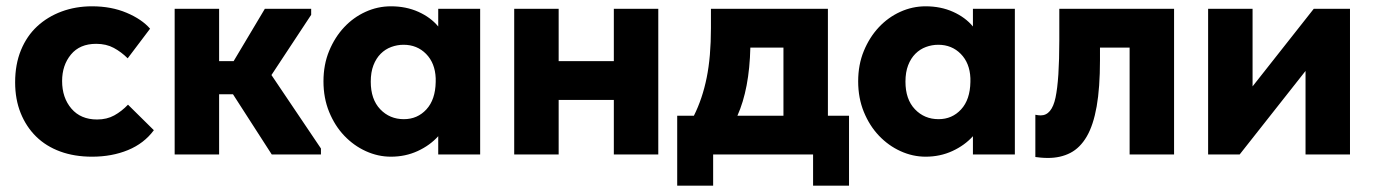

<svg xmlns="http://www.w3.org/2000/svg" viewBox="-20 -490 4356 609"><path d="M272 7Q216 7 171 -9.5Q126 -26 94.5 -57Q63 -88 45.5 -131.5Q28 -175 28 -229Q28 -286 46.5 -331Q65 -376 98 -406.5Q131 -437 175.5 -453.5Q220 -470 272 -470Q333 -470 381.5 -449.5Q430 -429 456 -399L385 -305Q365 -325 341 -338Q317 -351 285 -351Q233 -351 205 -317Q177 -283 177 -233Q177 -180 206.5 -145.5Q236 -111 288 -111Q319 -111 342.5 -124Q366 -137 386 -158L468 -77Q437 -35 386 -14Q335 7 272 7Z M534 -462H675V-296H721L820 -462H967V-443L841 -252L998 -19V0H842L719 -191H675V0H534Z M1220 7Q1179 7 1140.5 -10.5Q1102 -28 1072 -59.5Q1042 -91 1024 -135Q1006 -179 1006 -232Q1006 -285 1024 -328.5Q1042 -372 1071.5 -403.5Q1101 -435 1139.5 -452.5Q1178 -470 1220 -470Q1268 -470 1307 -452.5Q1346 -435 1370 -406V-462H1503V0H1370V-58Q1344 -29 1305 -11Q1266 7 1220 7ZM1261 -112Q1304 -112 1332.5 -143Q1361 -174 1362 -230V-242Q1360 -290 1331.5 -319Q1303 -348 1260 -348Q1240 -348 1221 -341Q1202 -334 1187.5 -319.5Q1173 -305 1164.5 -283Q1156 -261 1156 -231Q1156 -175 1186 -143.5Q1216 -112 1261 -112Z M1927 -173H1752V0H1611V-462H1752V-296H1927V-462H2068V0H1927Z M2128 -123H2181Q2208 -177 2221.5 -243.5Q2235 -310 2235 -401V-462H2606V-123H2673V99H2559V0H2242V99H2128ZM2360 -339Q2357 -208 2319 -123H2465V-339Z M2916 7Q2875 7 2836.5 -10.5Q2798 -28 2768 -59.5Q2738 -91 2720 -135Q2702 -179 2702 -232Q2702 -285 2720 -328.5Q2738 -372 2767.5 -403.5Q2797 -435 2835.5 -452.5Q2874 -470 2916 -470Q2964 -470 3003 -452.5Q3042 -435 3066 -406V-462H3199V0H3066V-58Q3040 -29 3001 -11Q2962 7 2916 7ZM2957 -112Q3000 -112 3028.5 -143Q3057 -174 3058 -230V-242Q3056 -290 3027.5 -319Q2999 -348 2956 -348Q2936 -348 2917 -341Q2898 -334 2883.5 -319.5Q2869 -305 2860.5 -283Q2852 -261 2852 -231Q2852 -175 2882 -143.5Q2912 -112 2957 -112Z M3304 11Q3292 11 3281.5 10Q3271 9 3264 8V-126Q3274 -124 3281 -124Q3316 -124 3328 -180.5Q3340 -237 3340 -362V-462H3704V0H3563V-339H3469V-299Q3469 -212 3458.5 -152.5Q3448 -93 3427 -57Q3406 -21 3375 -5Q3344 11 3304 11Z M3812 -462H3953V-216L4147 -462H4262V0H4121V-265L3912 0H3812Z"/></svg>

Font: Tilda Sans Extra Bold
Style: Regular
Weight: 800
Designer: ParaType Ltd
Foundry: ParaType Ltd
Version: Version 1.009